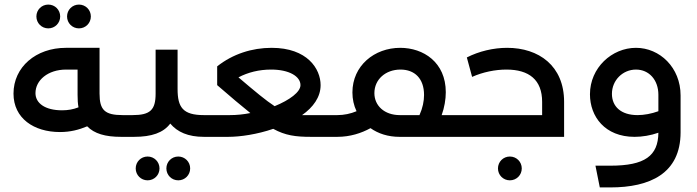

<svg xmlns="http://www.w3.org/2000/svg" viewBox="-20 -598 3047 839"><path d="M191 -474C220 -474 243 -497 243 -526C243 -555 220 -578 191 -578C162 -578 139 -555 139 -526C139 -497 162 -474 191 -474ZM325 -474C354 -474 377 -497 377 -526C377 -555 354 -578 325 -578C296 -578 273 -555 273 -526C273 -497 296 -474 325 -474ZM516 -95C438 -95 415 -117 415 -189V-389H268C137 -389 39 -305 39 -189C39 -81 128 -21 242 -21C288 -21 325 -31 361 -46C392 -14 440 0 509 0H520C535 0 540 -20 540 -47C540 -77 535 -95 520 -95ZM251 -116C177 -116 135 -147 135 -191C135 -247 189 -294 269 -294H319V-183C319 -163 320 -145 323 -129C300 -120 277 -116 251 -116Z M871 -95C779 -95 756 -129 756 -209V-381H660V-189C660 -117 636 -95 559 -95H519C504 -95 499 -77 499 -47C499 -20 504 0 519 0H566C643 0 694 -18 724 -58C755 -21 802 0 871 0C886 0 891 -20 891 -48C891 -77 886 -95 871 -95ZM625 86C596 86 573 109 573 138C573 167 596 190 625 190C654 190 677 167 677 138C677 109 654 86 625 86ZM759 86C730 86 707 109 707 138C707 167 730 190 759 190C788 190 811 167 811 138C811 109 788 86 759 86Z M1326 -95H1300C1348 -129 1381 -173 1381 -226C1381 -297 1323 -389 1167 -389C1081 -389 997 -362 929 -308V-226C988 -175 1035 -135 1074 -104C1044 -98 1014 -95 984 -95H872C857 -95 852 -77 852 -47C852 -20 857 0 872 0H977C1030 0 1104 -11 1174 -35C1227 -6 1271 0 1339 0H1454C1469 0 1474 -20 1474 -48C1474 -77 1469 -95 1454 -95ZM1022 -260C1064 -282 1112 -294 1165 -294C1244 -294 1293 -264 1293 -226C1293 -196 1246 -161 1180 -134C1143 -158 1096 -197 1022 -260Z M1910 -95C1922 -128 1928 -164 1928 -195C1928 -326 1830 -389 1729 -389C1616 -389 1520 -311 1520 -194C1520 -165 1526 -137 1538 -112C1512 -101 1483 -95 1454 -95C1439 -95 1434 -77 1434 -47C1434 -20 1439 0 1454 0C1510 0 1559 -16 1599 -38C1633 -14 1676 0 1726 0H1995C2010 0 2015 -20 2015 -47C2015 -77 2010 -95 1995 -95ZM1616 -191C1616 -251 1665 -294 1730 -294C1792 -294 1833 -255 1833 -183C1833 -156 1827 -126 1813 -95H1727C1660 -95 1616 -136 1616 -191Z M2196 -389C2136 -389 2073 -374 2020 -347L2043 -262C2090 -283 2144 -294 2193 -294C2292 -294 2349 -249 2349 -153V-95H1995C1980 -95 1975 -77 1975 -47C1975 -20 1980 0 1995 0H2445V-153C2445 -311 2334 -389 2196 -389ZM2208 86C2179 86 2156 109 2156 138C2156 167 2179 190 2208 190C2237 190 2260 167 2260 138C2260 109 2237 86 2208 86Z M2759 -389C2654 -389 2558 -302 2558 -186C2558 -89 2623 0 2753 0C2786 0 2823 -6 2857 -18C2856 83 2798 126 2647 126H2582L2601 221H2647C2819 221 2954 161 2954 -20V-181C2954 -303 2863 -389 2759 -389ZM2654 -188C2654 -247 2701 -294 2759 -294C2816 -294 2857 -249 2857 -184V-112C2827 -101 2794 -95 2766 -95C2693 -95 2654 -133 2654 -188Z"/></svg>

Font: UULA Sans Medium
Style: Regular
Weight: 500
Designer: Mohamed Gaber, Laura Garcia Mut
Foundry: Kief Type Foundry
Version: Version 3.006;hotconv 1.0.109;makeotfexe 2.5.65596